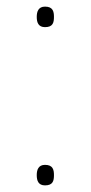

<svg xmlns="http://www.w3.org/2000/svg" viewBox="-20 -552 274 580"><path d="M116 -470C140 -470 143 -484 143 -501C143 -517 140 -532 116 -532C96 -532 91 -517 91 -501C91 -484 96 -470 116 -470ZM116 8C140 8 143 -6 143 -23C143 -39 140 -54 116 -54C96 -54 91 -39 91 -23C91 -6 96 8 116 8Z"/></svg>

Font: Noto Sans Gurmukhi UI ExtraCondensed Thin
Style: Regular
Weight: 100
Width: 2
Designer: Jelle Bosma - Monotype Design Team
Foundry: Monotype Imaging Inc.
Version: Version 2.004